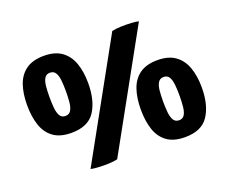

<svg xmlns="http://www.w3.org/2000/svg" viewBox="-110 -828 1209 1016"><g transform="rotate(-20 495.0 -320.0)"><path d="M945.5 -204.5Q945.5 -106.5 906.5 -46.8Q867.5 13 773.5 13Q710 13 672.2 -14.5Q634.5 -42 618.2 -91Q602 -140 602 -204.5Q602 -269.5 618.8 -318Q635.5 -366.5 673.2 -393.5Q711 -420.5 773.5 -420.5Q835.5 -420.5 873.2 -393.2Q911 -366 928.2 -317.5Q945.5 -269 945.5 -204.5ZM727.5 -204.5Q727.5 -171 730.2 -143Q733 -115 743 -98.5Q753 -82 774 -82Q795 -82 804.8 -98.5Q814.5 -115 817.2 -143Q820 -171 820 -204.5Q820 -238.5 817.2 -265.8Q814.5 -293 804.8 -309.2Q795 -325.5 774 -325.5Q753 -325.5 743 -309.2Q733 -293 730.2 -265.8Q727.5 -238.5 727.5 -204.5ZM388.5 -431.5Q388.5 -333.5 349.5 -273.8Q310.5 -214 216.5 -214Q153 -214 115.2 -241.5Q77.5 -269 61 -318Q44.5 -367 44.5 -431.5Q44.5 -496.5 61.2 -545Q78 -593.5 116 -620.5Q154 -647.5 216.5 -647.5Q278.5 -647.5 316.2 -620.2Q354 -593 371.2 -544.5Q388.5 -496 388.5 -431.5ZM170.5 -431.5Q170.5 -397.5 173.2 -369.8Q176 -342 185.8 -325.5Q195.5 -309 216.5 -309Q237.5 -309 247.5 -325.5Q257.5 -342 260.2 -369.8Q263 -397.5 263 -431.5Q263 -465.5 260.2 -492.8Q257.5 -520 247.5 -536.2Q237.5 -552.5 216.5 -552.5Q195.5 -552.5 185.8 -536.2Q176 -520 173.2 -492.8Q170.5 -465.5 170.5 -431.5ZM602.5 -647Q623.5 -652 654 -653Q684.5 -654 712.5 -652.2Q740.5 -650.5 752.5 -647L394.5 0Q374 5 343.2 6Q312.5 7 284.8 5.2Q257 3.5 244.5 0Z"/></g></svg>

Font: Signika
Style: Bold
Weight: 700
Designer: Anna Giedry
Foundry: Anna Giedry
Version: Version 2.001